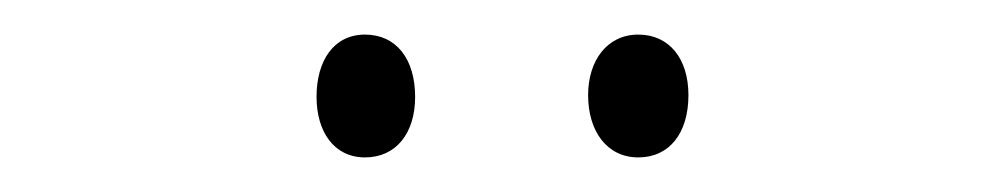

<svg xmlns="http://www.w3.org/2000/svg" viewBox="-20 -724 582 111"><path d="M163 -668C163 -648 173 -633 191 -633C209 -633 220 -647 220 -668C220 -690 209 -704 191 -704C173 -704 163 -689 163 -668ZM320 -669C320 -648 331 -633 349 -633C367 -633 378 -647 378 -669C378 -690 367 -704 349 -704C331 -704 320 -689 320 -669Z"/></svg>

Font: Noto Sans Malayalam Condensed ExtraLight
Style: Regular
Weight: 200
Width: 3
Designer: Jelle Bosma - Monotype Design Team
Foundry: Monotype Imaging Inc.
Version: Version 2.104